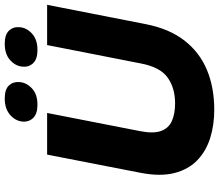

<svg xmlns="http://www.w3.org/2000/svg" viewBox="-77 -843 929 815"><g transform="rotate(-90 387.5 -435.5)"><path d="M328.4 9.5Q264.9 9.5 209.4 -7.7Q154 -25 115 -62.3Q76.1 -99.5 60.7 -159Q45.2 -218.5 61.2 -302L138.7 -700H315.5L238 -303.5Q227.4 -248.3 239.2 -216.1Q250.9 -184 281.5 -170.4Q312.1 -156.8 356.2 -156.8Q421.4 -156.8 465.8 -188.5Q510.2 -220.1 525.7 -302.5L603.7 -700H774.5L692.5 -281.3Q673 -181.4 622.8 -116.9Q572.6 -52.5 498 -21.5Q423.3 9.5 328.4 9.5ZM350.3 -741Q312 -741 294.2 -759.3Q276.5 -777.5 279 -804.5Q281.6 -834.5 307.5 -857.2Q333.5 -879.9 376.8 -879.9Q416.2 -879.9 432.7 -861.6Q449.1 -843.3 446.6 -816.3Q444 -786.9 419.3 -763.9Q394.6 -741 350.3 -741ZM582.9 -741Q544 -741 526.8 -759.3Q509.5 -777.5 512.1 -804.5Q514.6 -834.5 540.1 -857.2Q565.5 -879.9 609.3 -879.9Q648.2 -879.9 665.2 -861.6Q682.1 -843.3 679.6 -816.3Q677.1 -786.4 651.9 -763.7Q626.7 -741 582.9 -741Z"/></g></svg>

Font: REM Medium
Style: Italic
Weight: 500
Italic angle: -11°
Designer: Octavio Pardo
Foundry: Ashler Design
Version: Version 1.005;gftools[0.9.28]